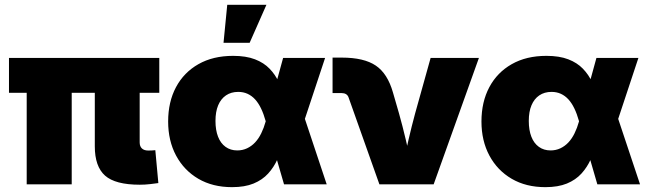

<svg xmlns="http://www.w3.org/2000/svg" viewBox="-20 -772 2723 804"><path d="M565.4 1.5Q462.9 1.5 419.9 -36.6Q377 -74.7 377 -159.2V-491.7H564.9V-175.8Q564.9 -159.2 574.2 -150.4Q583.5 -141.6 601.1 -141.6Q608.4 -141.6 617.4 -142.1Q626.5 -142.6 630.4 -143.1L643.1 -5.4Q629.9 -3.4 608.6 -1Q587.4 1.5 565.4 1.5ZM91.8 0V-491.7H280.3V0ZM17.6 -383.3V-529.3H647V-383.3Z M951.7 11.7Q870.6 11.7 810.5 -23.4Q750.5 -58.6 717.3 -120.6Q684.1 -182.6 684.1 -263.2Q684.1 -345.2 717 -407Q750 -468.8 811 -503.4Q872.1 -538.1 956.1 -538.1Q1010.3 -538.1 1047.6 -523.7Q1085 -509.3 1109.1 -484.1Q1133.3 -459 1147.9 -426.8Q1162.6 -394.5 1171.4 -359.4H1211.4L1253.9 -282.7L1348.1 0H1169.4L1092.3 -265.6Q1084 -295.4 1073 -318.1Q1062 -340.8 1048.1 -356Q1034.2 -371.1 1016.6 -379.2Q999 -387.2 977.5 -387.2Q947.8 -387.2 926.3 -372.6Q904.8 -357.9 893.6 -331.1Q882.3 -304.2 882.3 -265.6Q882.3 -227.1 893.1 -199.5Q903.8 -171.9 924.6 -157Q945.3 -142.1 973.6 -142.1Q995.6 -142.1 1014.4 -150.9Q1033.2 -159.7 1048.1 -175.5Q1063 -191.4 1074 -213.9Q1085 -236.3 1092.3 -262.7L1165.5 -529.3H1341.3L1252.9 -262.7L1209.5 -177.7H1167.5Q1157.2 -139.6 1142.1 -105.7Q1127 -71.8 1102.8 -45.2Q1078.6 -18.6 1041.7 -3.4Q1004.9 11.7 951.7 11.7ZM916 -592.8 931.6 -752H1095.7L1025.4 -592.8Z M1568.8 0 1439.5 -364.3Q1436.5 -373 1429 -377.7Q1421.4 -382.3 1410.2 -382.3H1372.6V-530.8H1411.1Q1504.4 -530.8 1553.7 -497.3Q1603 -463.9 1625.5 -384.8L1650.9 -296.9Q1666 -243.2 1679 -188Q1691.9 -132.8 1705.1 -73.7H1665.5Q1678.2 -132.8 1690.9 -187.7Q1703.6 -242.7 1718.3 -296.9L1783.2 -529.3H1985.4L1795.9 0Z M2263.7 11.7Q2182.6 11.7 2122.6 -23.4Q2062.5 -58.6 2029.3 -120.6Q1996.1 -182.6 1996.1 -263.2Q1996.1 -345.2 2029.1 -407Q2062 -468.8 2123 -503.4Q2184.1 -538.1 2268.1 -538.1Q2322.3 -538.1 2359.6 -523.7Q2397 -509.3 2421.1 -484.1Q2445.3 -459 2460 -426.8Q2474.6 -394.5 2483.4 -359.4H2523.4L2565.9 -282.7L2660.2 0H2481.4L2404.3 -265.6Q2396 -295.4 2385 -318.1Q2374 -340.8 2360.1 -356Q2346.2 -371.1 2328.6 -379.2Q2311 -387.2 2289.6 -387.2Q2259.8 -387.2 2238.3 -372.6Q2216.8 -357.9 2205.6 -331.1Q2194.3 -304.2 2194.3 -265.6Q2194.3 -227.1 2205.1 -199.5Q2215.8 -171.9 2236.6 -157Q2257.3 -142.1 2285.6 -142.1Q2307.6 -142.1 2326.4 -150.9Q2345.2 -159.7 2360.1 -175.5Q2375 -191.4 2386 -213.9Q2397 -236.3 2404.3 -262.7L2477.5 -529.3H2653.3L2564.9 -262.7L2521.5 -177.7H2479.5Q2469.2 -139.6 2454.1 -105.7Q2439 -71.8 2414.8 -45.2Q2390.6 -18.6 2353.8 -3.4Q2316.9 11.7 2263.7 11.7Z"/></svg>

Font: Inter 24pt Black
Style: Regular
Weight: 900
Designer: Rasmus Andersson
Foundry: rsms
Version: Version 4.001;git-66647c0bb